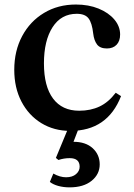

<svg xmlns="http://www.w3.org/2000/svg" viewBox="-20 -554 580 828"><path d="M283.5 10.5Q213 10.5 158.2 -23Q103.5 -56.5 72.5 -116Q41.5 -175.5 41.5 -253Q41.5 -334.5 75.5 -398.2Q109.5 -462 169.8 -498.2Q230 -534.5 307.5 -534.5Q362 -534.5 405 -517Q448 -499.5 473 -470Q498 -440.5 498 -405Q498 -377 482.8 -361Q467.5 -345 441 -345Q411.5 -345 398.5 -362.2Q385.5 -379.5 382 -409Q377 -454.5 362 -474.5Q347 -494.5 311 -494.5Q244 -494.5 206.8 -436.8Q169.5 -379 169.5 -280.5Q169.5 -181.5 208.8 -129Q248 -76.5 321.5 -76.5Q371 -76.5 409.5 -94.8Q448 -113 479 -154L502 -139.5Q443.5 10.5 283.5 10.5ZM280 254Q254 254 231.2 247.8Q208.5 241.5 195 230.5L210 194.5Q238.5 210.5 265 210.5Q292 210.5 307.8 197Q323.5 183.5 323.5 165Q323.5 128 280.5 128Q255.5 128 232 136L221 127L280.5 -16.5H325.5L297 57.5Q349.5 57.5 379.8 85.2Q410 113 410 155Q410 197.5 375 225.8Q340 254 280 254Z"/></svg>

Font: Libre Caslon Text Medium
Style: Regular
Weight: 500
Designer: Pablo Impallari, Rodrigo Fuenzalida, Katja Schimmel
Foundry: Pablo Impallari, Rodrigo Fuenzalida
Version: Version 2.000